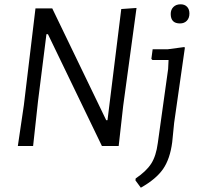

<svg xmlns="http://www.w3.org/2000/svg" viewBox="-20 -679 926 893"><path d="M820 -659Q839 -659 850 -647.5Q861 -636 861 -616Q861 -595 849 -582.5Q837 -570 817 -570Q774 -570 774 -614Q774 -634 786.5 -646.5Q799 -659 820 -659ZM615 -642 553 -187 532 0H454L203 -520H196L157 -210L134 0H63L91 -190L145 -640H223L474 -120H480L544 -637ZM836 -460 840 -458 790 -108 781 -18Q771 60 738.5 107Q706 154 635 194L610 160L611 151Q660 118 683 82.5Q706 47 714 -14L762 -358L764 -400H689L684 -405L690 -450H761Z"/></svg>

Font: Alegreya Sans
Style: Italic
Weight: 400
Italic angle: -7°
Designer: Juan Pablo del Peral
Foundry: Huerta Tipografica
Version: Version 2.007